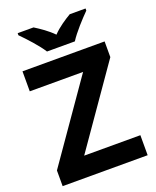

<svg xmlns="http://www.w3.org/2000/svg" viewBox="-168 -1030 915 1127"><g transform="rotate(-20 289.5 -467.0)"><path d="M208 -774H382C410 -819 471 -885 507 -921V-934H408C373 -913 328 -884 294 -848C259 -884 217 -912 182 -934H83V-921C120 -884 180 -819 208 -774ZM555 0V-125H204L546 -616V-714H33V-589H366L24 -98V0Z"/></g></svg>

Font: Noto Sans Gunjala Gondi
Style: Bold
Weight: 700
Designer: Ek Type
Foundry: Ek Type
Version: Version 1.004